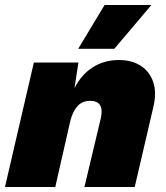

<svg xmlns="http://www.w3.org/2000/svg" viewBox="-30 -751 665 771"><path d="M-10 0 106 -500H285L269 -397Q297 -452 343 -481Q389 -510 448 -510Q499 -510 535 -487Q571 -464 585.5 -421Q600 -378 585 -318L511 0H309L375 -277Q390 -346 332 -346Q299 -346 280 -323.5Q261 -301 252 -264L192 0ZM390 -731H578L429 -555H284Z"/></svg>

Font: Prodigy Sans ExtraBold
Style: Italic
Weight: 800
Italic angle: -13°
Designer: Wei Huang
Foundry: Wei Huang
Version: Version 1.003; ttfautohint (v1.8.3)